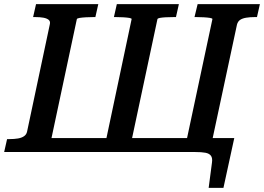

<svg xmlns="http://www.w3.org/2000/svg" viewBox="-44 -730 1268 922"><path d="M892 0H868L881 -67H1081L1029 172H958L974 50Q977 29 969 18Q961 7 942.5 3.5Q924 0 892 0ZM872 0H128L144 -67H887ZM-24 0 -10 -62H1Q24 -62 42 -65Q60 -68 71.5 -76Q83 -84 86 -98L195 -612Q199 -627 190 -634.5Q181 -642 164.5 -645Q148 -648 126 -648H115L129 -710H428L414 -648H405Q388 -648 369.5 -647Q351 -646 338.5 -644Q326 -642 325 -638L189 0ZM963 0H840L976 -638Q977 -642 964.5 -644Q952 -646 934.5 -647Q917 -648 899 -648H890L905 -710H1204L1190 -648H1179Q1157 -648 1138.5 -645Q1120 -642 1109 -634.5Q1098 -627 1094 -612ZM576 0H453L588 -638Q589 -642 577 -644Q565 -646 547.5 -647Q530 -648 512 -648H503L517 -710H815L801 -648H791Q769 -648 751.5 -647Q734 -646 723.5 -644Q713 -642 712 -638Z"/></svg>

Font: Roboto Serif Medium
Style: Italic
Weight: 500
Italic angle: -10°
Designer: Greg Gazdowicz
Foundry: Commercial Type
Version: Version 1.008